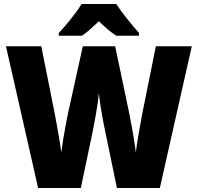

<svg xmlns="http://www.w3.org/2000/svg" viewBox="-20 -947 995 967"><path d="M566 -927H391C366 -885 310 -816 276 -781V-767H393C421 -786 445 -809 478 -840C510 -809 536 -786 566 -767H680V-781C644 -822 594 -882 566 -927ZM946 -714H765L696 -372C687 -325 670 -230 664 -179C656 -252 632 -374 620 -428L560 -714H397L334 -428C321 -375 298 -256 289 -179C282 -233 264 -333 256 -373L188 -714H10L172 0H387L449 -295C456 -331 474 -426 478 -477C483 -422 500 -332 508 -295L569 0H785Z"/></svg>

Font: Noto Sans Arabic SemCond Blk
Style: Regular
Weight: 900
Width: 4
Designer: Monotype Design Team, Nadine Chahine, Nizar Qandah and Khaled Hosny
Foundry: Monotype Imaging Inc.
Version: Version 2.012